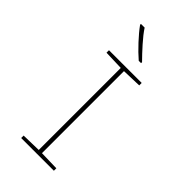

<svg xmlns="http://www.w3.org/2000/svg" viewBox="-287 -1027 1104 1104"><g transform="rotate(45 265.0 -475.5)"><path d="M132 0V-20L252 -23V-690L132 -694V-714H398V-694L278 -690V-23L398 -20V0ZM296 -792Q260 -823 220 -866Q180 -909 155 -944V-951H185Q208 -916 245.5 -874Q283 -832 315 -800V-792Z"/></g></svg>

Font: Noto Sans Mono Condensed Thin
Style: Regular
Weight: 100
Width: 3
Designer: Monotype Design Team
Foundry: Monotype Imaging Inc.
Version: Version 2.014; ttfautohint (v1.8.4.7-5d5b)